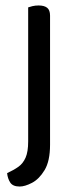

<svg xmlns="http://www.w3.org/2000/svg" viewBox="-20 -487 283 702"><path d="M6 146Q30 135 47 123Q64 111 73.5 89.5Q83 68 83 30V-303H163V42Q163 102 143 135Q123 168 97 181.5Q71 195 52 195Q27 195 17.5 180.5Q8 166 6 146ZM163 -214 83 -225V-460Q88 -462 98.5 -464.5Q109 -467 121 -467Q142 -467 152.5 -458.5Q163 -450 163 -430Z"/></svg>

Font: Baloo Paaji 2
Style: Regular
Weight: 400
Designer: Shuchita Grover, Noopur Datye and Ek Type
Foundry: Ek Type
Version: Version 1.700